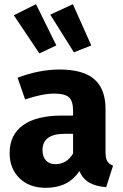

<svg xmlns="http://www.w3.org/2000/svg" viewBox="-20 -880 588 917"><path d="M249 -663 168 -625 46 -807 152 -860ZM416 -663 333 -630 220 -810 328 -860ZM484 -154Q484 -124 492.5 -110Q501 -96 520 -89L487 14Q438 10 407 -7.5Q376 -25 359 -63Q307 17 199 17Q120 17 73 -29Q26 -75 26 -149Q26 -236 90 -282Q154 -328 275 -328H329V-351Q329 -398 309 -415.5Q289 -433 239 -433Q182 -433 100 -405L64 -509Q169 -548 264 -548Q378 -548 431 -501Q484 -454 484 -360ZM245 -96Q299 -96 329 -147V-241H290Q183 -241 183 -163Q183 -131 199.5 -113.5Q216 -96 245 -96Z"/></svg>

Font: FiraGO
Style: Bold
Weight: 700
Designer: bBox Type
Foundry: bBox Type GmbH
Version: Version 1.001;PS 001.001;hotconv 1.0.88;makeotf.lib2.5.64775